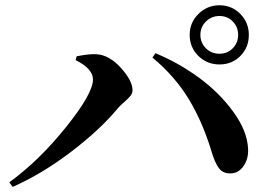

<svg xmlns="http://www.w3.org/2000/svg" viewBox="-20 -776 1040 735"><path d="M706.1 -642.6Q706.1 -689.5 739.7 -722.7Q773.4 -755.9 820.3 -755.9Q867.2 -755.9 899.9 -722.7Q932.6 -689.5 932.6 -642.6Q932.6 -594.7 900.4 -562Q868.2 -529.3 820.3 -529.3Q772.5 -529.3 739.3 -562Q706.1 -594.7 706.1 -642.6ZM820.3 -570.3Q850.6 -570.3 871.1 -591.3Q891.6 -612.3 891.6 -642.6Q891.6 -672.9 871.1 -693.8Q850.6 -714.8 820.3 -714.8Q790 -714.8 768.6 -693.8Q747.1 -672.9 747.1 -642.6Q747.1 -612.3 768.1 -591.3Q789.1 -570.3 820.3 -570.3ZM335.9 -471.7Q335.9 -512.7 269.5 -545.9L273.4 -560.5Q323.2 -570.3 349.6 -568.4Q398.4 -565.4 442.9 -516.1Q487.3 -466.8 487.3 -430.7Q487.3 -418.9 479.5 -409.2Q471.7 -399.4 456.1 -385.7Q440.4 -372.1 432.6 -363.3Q365.2 -281.2 253.4 -195.8Q141.6 -110.4 28.3 -60.5L15.6 -78.1Q129.9 -161.1 232.9 -289.6Q335.9 -418 335.9 -471.7ZM929.7 -206.1Q931.6 -168 912.1 -140.1Q892.6 -112.3 862.3 -112.3Q834 -111.3 818.4 -131.8Q802.7 -152.3 790 -195.3Q755.9 -308.6 702.6 -396.5Q649.4 -484.4 563.5 -555.7L575.2 -572.3Q663.1 -536.1 741.2 -479Q819.3 -421.9 873 -348.1Q926.8 -274.4 929.7 -206.1Z"/></svg>

Font: GenYoMin TW TTF Bold
Style: Regular
Weight: 700
Version: Version 1.300